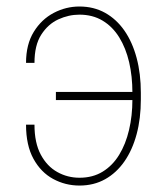

<svg xmlns="http://www.w3.org/2000/svg" viewBox="-20 -558 510 587"><path d="M222.7 -513.2Q189.9 -513.2 158.4 -498.8Q127 -484.4 106.2 -452.1Q85.4 -419.9 85.4 -365.7H59.6Q59.6 -422.4 83.3 -460.7Q106.9 -499 144.3 -518.6Q181.6 -538.1 222.7 -538.1Q266.6 -538.1 301.3 -518.8Q335.9 -499.5 360.4 -464.4Q384.8 -429.2 397.7 -380.9Q410.6 -332.5 410.6 -274.4V-253.9Q410.6 -195.8 397.7 -147.7Q384.8 -99.6 360.4 -64.5Q335.9 -29.3 301.3 -10Q266.6 9.3 223.1 9.3Q179.7 9.3 142.3 -11Q105 -31.2 82.3 -72.5Q59.6 -113.8 59.6 -176.8H85.4Q85.4 -121.1 104.7 -85.2Q124 -49.3 155.3 -32Q186.5 -14.6 223.1 -14.6Q263.7 -14.6 293.9 -33.2Q324.2 -51.8 344.2 -84.5Q364.3 -117.2 374.5 -160.6Q384.8 -204.1 384.8 -253.9V-274.4Q384.8 -324.7 374.8 -367.9Q364.7 -411.1 344.5 -443.8Q324.2 -476.6 293.7 -494.9Q263.2 -513.2 222.7 -513.2ZM393.6 -276.9V-252H150.9V-276.9Z"/></svg>

Font: Roboto Condensed Thin
Style: Regular
Weight: 250
Width: 3
Designer: Christian Robertson
Foundry: Google
Version: Version 3.009; 2024